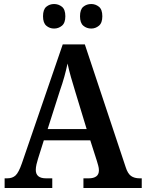

<svg xmlns="http://www.w3.org/2000/svg" viewBox="-20 -935 725 955"><path d="M3 0V-48H16Q42 -48 57.5 -62.5Q73 -77 89 -123L292 -714H402L605 -104Q615 -72 631.5 -60Q648 -48 675 -48H685V0H395V-48H422Q445 -48 458.5 -57.5Q472 -67 472 -88Q472 -99 468.5 -111.5Q465 -124 462 -134L429 -237H198L169 -145Q165 -133 161.5 -117.5Q158 -102 158 -90Q158 -48 209 -48H240V0ZM217 -293H411L355 -477Q343 -516 333 -551Q323 -586 316 -619Q309 -586 300 -553.5Q291 -521 278 -484ZM434 -793Q411 -793 394.5 -807Q378 -821 378 -854Q378 -888 394.5 -901.5Q411 -915 434 -915Q455 -915 472 -901.5Q489 -888 489 -854Q489 -821 472 -807Q455 -793 434 -793ZM249 -793Q227 -793 210.5 -807Q194 -821 194 -854Q194 -888 210.5 -901.5Q227 -915 249 -915Q271 -915 288 -901.5Q305 -888 305 -854Q305 -821 288 -807Q271 -793 249 -793Z"/></svg>

Font: Noto Serif Hebrew SemiCondensed SemiBold
Style: Regular
Weight: 600
Width: 4
Designer: Monotype Design Team
Foundry: Monotype Imaging Inc.
Version: Version 2.004; ttfautohint (v1.8.4.7-5d5b)